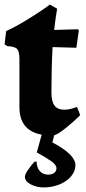

<svg xmlns="http://www.w3.org/2000/svg" viewBox="-23 -581 376 840"><path d="M62 -112V-323Q62 -356 51.5 -367Q41 -378 9 -379L-3 -387L4 -445Q47 -465 89.5 -491Q132 -517 160 -536Q188 -555 195 -561L227 -543Q226 -537 222 -511.5Q218 -486 214 -450L317 -453L322 -448L311 -372L207 -375Q202 -285 202 -175Q202 -137 215.5 -119Q229 -101 259 -101Q275 -101 292 -106Q309 -111 314 -113L328 -77Q321 -70 298 -49Q275 -28 248 -8Q221 12 205 12Q62 12 62 -112ZM86 192Q86 182 99 163Q112 144 128 126H137Q138 153 151.5 168Q165 183 188 183Q204 183 214 175.5Q224 168 224 155Q224 140 201 124Q178 108 138 86L170 -31H225L206 42Q307 95 307 142Q307 168 288 190.5Q269 213 237 226Q205 239 168 239Q138 239 112 226Q86 213 86 192Z"/></svg>

Font: Alegreya ExtraBold
Style: Regular
Weight: 800
Designer: Juan Pablo del Peral
Foundry: Huerta Tipografica
Version: Version 2.007; ttfautohint (v1.6)